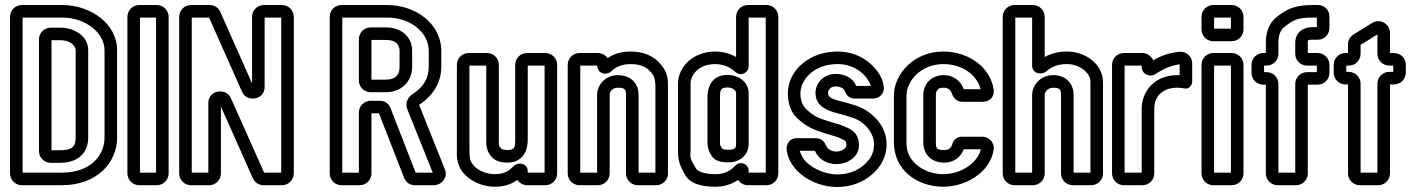

<svg xmlns="http://www.w3.org/2000/svg" viewBox="-20 -712 5622 764"><path d="M229 -642C319 -642 396 -582 396 -512V-165C396 -95 342 -25 226 -25H70V-642ZM20 -645V-22C20 4 41 25 67 25H226C366 25 446 -65 446 -165V-512C446 -620 337 -692 229 -692H67C41 -692 20 -671 20 -645ZM135 -555V-111C135 -85 156 -64 182 -64H217C286 -64 331 -99 331 -165V-512C331 -571 272 -602 221 -602H182C156 -602 135 -581 135 -555ZM281 -165C281 -129 268 -114 217 -114H185V-552H221C258 -552 281 -531 281 -512Z M537 -25V-642H601V-25ZM651 -22V-645C651 -671 630 -692 604 -692H534C508 -692 487 -671 487 -645V-22C487 4 508 25 534 25H604C630 25 651 4 651 -22Z M1031 -25 899 -321C881 -364 809 -355 809 -302V-25H743V-642H812L943 -347C961 -304 1033 -313 1033 -366V-642H1099V-25ZM1149 -22V-645C1149 -671 1128 -692 1102 -692H1030C1004 -692 983 -671 983 -645V-380L857 -664C850 -680 835 -692 814 -692H740C714 -692 693 -671 693 -645V-22C693 4 714 25 740 25H812C838 25 859 4 859 -22V-288L986 -3C994 15 1011 25 1029 25H1102C1128 25 1149 4 1149 -22Z M1408 -264V-25H1342V-642H1521C1614 -642 1686 -583 1686 -509V-447C1686 -401 1666 -366 1621 -337C1604 -326 1591 -302 1600 -279L1702 -25H1634L1535 -279C1527 -302 1510 -311 1491 -311H1455C1429 -311 1408 -290 1408 -264ZM1458 -22V-261H1488L1587 -7C1594 13 1611 25 1631 25H1706C1736 25 1764 -4 1750 -39L1648 -294V-295C1703 -331 1736 -383 1736 -447V-509C1736 -619 1632 -692 1521 -692H1339C1313 -692 1292 -671 1292 -645V-22C1292 4 1313 25 1339 25H1411C1437 25 1458 4 1458 -22ZM1408 -556V-392C1408 -366 1429 -345 1455 -345H1514C1586 -345 1620 -396 1620 -447V-509C1620 -568 1574 -603 1516 -603H1455C1429 -603 1408 -582 1408 -556ZM1514 -395H1458V-553H1516C1554 -553 1570 -536 1570 -509V-447C1570 -418 1558 -395 1514 -395Z M2080 -30C2080 -64 2041 -68 2025 -52C2007 -34 1990 -19 1949 -19C1899 -19 1854 -50 1850 -83C1849 -90 1848 -99 1848 -118V-451H1915V-154C1915 -141 1913 -115 1935 -89C1952 -70 1975 -65 1999 -65C2066 -65 2080 -121 2080 -154V-451H2147V-25H2080ZM2077 25H2150C2176 25 2197 4 2197 -22V-454C2197 -480 2176 -501 2150 -501H2077C2051 -501 2030 -480 2030 -454V-154C2030 -127 2028 -115 1999 -115C1981 -115 1974 -121 1974 -121C1963 -134 1965 -133 1965 -154V-454C1965 -480 1944 -501 1918 -501H1845C1819 -501 1798 -480 1798 -454V-118C1798 -101 1797 -89 1800 -76C1810 -9 1884 31 1949 31C1987 31 2015 21 2038 4C2046 15 2060 25 2077 25Z M2576 -417C2584 -409 2588 -388 2588 -370V-25H2521V-335C2521 -384 2486 -413 2439 -413C2387 -413 2356 -372 2356 -335V-25H2289V-451H2356C2360 -414 2396 -412 2413 -429C2432 -447 2456 -457 2490 -457C2531 -457 2556 -444 2574 -420C2575 -419 2575 -418 2576 -417ZM2359 -501H2286C2260 -501 2239 -480 2239 -454V-22C2239 4 2260 25 2286 25H2359C2385 25 2406 4 2406 -22V-335C2406 -346 2415 -363 2439 -363C2466 -363 2471 -356 2471 -335V-22C2471 4 2492 25 2518 25H2591C2617 25 2638 4 2638 -22V-370C2638 -389 2638 -423 2613 -451C2585 -489 2541 -507 2490 -507C2455 -507 2424 -499 2398 -481C2390 -492 2375 -501 2359 -501Z M2827 -457C2858 -457 2888 -443 2906 -426C2926 -406 2959 -422 2959 -449V-642H3027V-25H2959V-33C2959 -60 2926 -72 2908 -55C2889 -34 2865 -19 2827 -19C2777 -19 2755 -32 2749 -42C2721 -89 2728 -81 2728 -122V-379C2728 -414 2760 -457 2827 -457ZM2956 25H3030C3056 25 3077 4 3077 -22V-645C3077 -671 3056 -692 3030 -692H2956C2930 -692 2909 -671 2909 -645V-485C2887 -498 2857 -507 2827 -507C2738 -507 2678 -446 2678 -379V-122C2678 -87 2677 -67 2705 -18C2725 20 2773 31 2827 31C2864 31 2893 20 2917 4C2925 16 2939 25 2956 25ZM2959 -344C2957 -391 2912 -414 2876 -414C2806 -414 2795 -357 2795 -324V-153C2795 -139 2795 -117 2811 -93C2825 -70 2852 -66 2877 -66C2932 -66 2959 -102 2959 -139ZM2909 -343V-139C2909 -126 2908 -116 2877 -116C2856 -116 2853 -121 2853 -121C2843 -137 2845 -137 2845 -153V-324C2845 -353 2846 -364 2876 -364C2896 -364 2909 -351 2909 -343Z M3445 -370H3387C3374 -403 3339 -418 3306 -418C3255 -418 3225 -379 3225 -342C3225 -288 3274 -272 3306 -263L3343 -253C3385 -240 3398 -236 3423 -213C3445 -192 3458 -164 3458 -138C3458 -106 3446 -80 3417 -55C3388 -30 3353 -18 3311 -18C3258 -18 3202 -47 3178 -79C3176 -81 3166 -100 3162 -112H3221C3222 -111 3223 -111 3223 -111C3238 -77 3272 -59 3307 -59C3355 -59 3398 -89 3398 -134C3398 -156 3391 -178 3372 -192C3357 -203 3337 -211 3312 -219L3288 -226C3236 -242 3220 -247 3186 -280C3174 -292 3165 -311 3165 -341C3165 -394 3218 -457 3313 -457C3376 -457 3429 -419 3445 -370ZM3307 -109C3287 -109 3272 -121 3268 -131C3262 -145 3251 -162 3227 -162H3148C3122 -162 3110 -138 3110 -122C3110 -92 3129 -61 3138 -49C3174 -1 3242 32 3311 32C3363 32 3410 16 3449 -17C3488 -50 3508 -92 3508 -138C3508 -180 3489 -220 3457 -249C3426 -278 3397 -290 3356 -301L3318 -311C3284 -320 3275 -328 3275 -342C3275 -353 3283 -368 3306 -368C3325 -368 3337 -359 3340 -353C3347 -335 3358 -320 3381 -320H3456C3481 -320 3499 -342 3497 -365C3494 -400 3472 -433 3444 -458C3408 -490 3363 -507 3313 -507C3196 -507 3115 -428 3115 -341C3115 -301 3126 -268 3150 -244C3190 -205 3222 -194 3274 -178L3298 -171C3319 -165 3335 -157 3342 -152C3345 -150 3348 -146 3348 -134C3348 -127 3337 -109 3307 -109Z M3654 -332V-146C3654 -100 3683 -65 3738 -65C3778 -65 3805 -90 3815 -118H3883C3870 -64 3805 -19 3733 -19C3666 -19 3610 -57 3593 -105C3589 -119 3587 -131 3587 -146V-332C3587 -386 3641 -457 3734 -457C3810 -457 3868 -413 3882 -357H3815C3803 -390 3774 -413 3736 -413C3688 -413 3654 -381 3654 -332ZM3733 31C3826 31 3921 -28 3934 -117C3938 -145 3915 -168 3889 -168H3807C3788 -168 3773 -155 3769 -137C3766 -126 3757 -115 3738 -115C3707 -115 3704 -122 3704 -146V-332C3704 -342 3706 -347 3706 -348C3713 -356 3711 -363 3736 -363C3753 -363 3764 -353 3768 -339C3773 -325 3785 -307 3809 -307H3888C3899 -307 3916 -309 3927 -324C3934 -334 3935 -345 3934 -355C3921 -446 3832 -507 3734 -507C3615 -507 3537 -416 3537 -332V-146C3537 -33 3632 31 3733 31Z M4226 -457C4271 -457 4310 -429 4318 -398C4319 -392 4319 -384 4319 -370V-25H4252V-334C4252 -378 4223 -413 4171 -413C4118 -413 4087 -371 4087 -334V-25H4020V-642H4087V-452C4087 -415 4128 -415 4142 -427C4166 -448 4191 -457 4226 -457ZM4090 -692H4017C3991 -692 3970 -671 3970 -645V-22C3970 4 3991 25 4017 25H4090C4116 25 4137 4 4137 -22V-334C4137 -345 4148 -363 4171 -363C4197 -363 4202 -356 4202 -334V-22C4202 4 4223 25 4249 25H4322C4348 25 4369 4 4369 -22V-370C4369 -384 4369 -396 4366 -410C4351 -471 4287 -507 4226 -507C4193 -507 4163 -500 4137 -485V-645C4137 -671 4116 -692 4090 -692Z M4526 -501H4452C4426 -501 4405 -480 4405 -454V-22C4405 4 4426 25 4452 25H4526C4552 25 4573 4 4573 -22V-279C4573 -321 4598 -363 4666 -363C4673 -363 4685 -362 4693 -360C4718 -356 4724 -380 4724 -389V-460C4724 -487 4701 -508 4673 -506C4633 -502 4599 -490 4569 -472C4562 -487 4546 -501 4526 -501ZM4674 -413H4666C4570 -413 4523 -345 4523 -279V-25H4455V-451H4523V-446C4523 -417 4555 -403 4577 -417C4602 -433 4634 -451 4674 -456Z M4811 -25V-451H4878V-25ZM4928 -22V-454C4928 -480 4907 -501 4881 -501H4808C4782 -501 4761 -480 4761 -454V-22C4761 4 4782 25 4808 25H4881C4907 25 4928 4 4928 -22ZM4811 -598V-642H4878V-598ZM4928 -595V-645C4928 -671 4907 -692 4881 -692H4808C4782 -692 4761 -671 4761 -645V-595C4761 -569 4782 -548 4808 -548H4881C4907 -548 4928 -569 4928 -595Z M5020 -425H5010V-451H5020C5046 -451 5067 -472 5067 -498V-542C5067 -574 5076 -593 5091 -605C5126 -632 5141 -642 5204 -642H5220V-604H5202C5166 -604 5134 -583 5134 -542V-498C5134 -472 5155 -451 5181 -451H5220V-425H5181C5155 -425 5134 -404 5134 -378V-25H5067V-378C5067 -404 5046 -425 5020 -425ZM5184 -22V-375H5223C5249 -375 5270 -396 5270 -422V-454C5270 -480 5249 -501 5223 -501H5184V-542C5184 -551 5182 -554 5202 -554H5224C5250 -554 5270 -575 5270 -601V-647C5270 -672 5250 -692 5225 -692H5204C5133 -692 5100 -676 5061 -645C5030 -621 5017 -584 5017 -542V-501H5007C4981 -501 4960 -480 4960 -454V-422C4960 -396 4981 -375 5007 -375H5017V-22C5017 4 5038 25 5064 25H5137C5163 25 5184 4 5184 -22Z M5347 -426H5337V-451H5347C5373 -451 5394 -472 5394 -498V-533C5394 -534 5395 -534 5395 -534L5461 -575V-498C5461 -472 5482 -451 5508 -451H5524V-426H5508C5482 -426 5461 -405 5461 -379V-25H5394V-379C5394 -405 5373 -426 5347 -426ZM5511 -22V-376H5527C5553 -376 5574 -397 5574 -423V-454C5574 -480 5553 -501 5527 -501H5511V-581C5511 -614 5474 -642 5439 -620L5366 -575C5354 -567 5344 -555 5344 -536V-501H5334C5308 -501 5287 -480 5287 -454V-423C5287 -397 5308 -376 5334 -376H5344V-22C5344 4 5365 25 5391 25H5464C5490 25 5511 4 5511 -22Z"/></svg>

Font: DIN Rundschrift
Style: BreitKont
Weight: 400
Width: 7
Version: Version 1.027